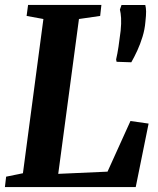

<svg xmlns="http://www.w3.org/2000/svg" viewBox="-22 -763 646 783"><path d="M-2 0 3 -42.5 71.5 -56.5 155 -685.5 86.5 -698 92.5 -743H391.5L386.5 -698L300 -685.5L215.5 -54L416.5 -63L510 -269.5L584 -259L531.5 0ZM513.5 -509 453.5 -511 451.5 -520.5Q457 -544 461.2 -572Q465.5 -600 470 -637.5Q473 -668 471.8 -689.2Q470.5 -710.5 467 -724L473.5 -742.5H570.5Q573.5 -731.5 573.8 -716.2Q574 -701 571 -674.5Q568.5 -643 559.2 -613Q550 -583 537.8 -556.5Q525.5 -530 513.5 -509Z"/></svg>

Font: Merriweather 36pt
Style: Bold Italic
Weight: 700
Italic angle: -7.8°
Version: Version 2.101